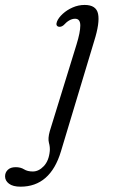

<svg xmlns="http://www.w3.org/2000/svg" viewBox="-146 -484 452 758"><path d="M226 -322.5 94.5 114Q52.5 253 -65 253Q-95 253 -110.5 241.2Q-126 229.5 -126 212Q-126 197 -115.2 186.5Q-104.5 176 -84 176Q-64.5 176 -51 184.5Q-37.5 193 -16.5 193Q7 193 27 171.8Q47 150.5 50.5 112.5Q52 97 47.2 79.8Q42.5 62.5 50.5 34L156 -308Q171 -356.5 171 -383.2Q171 -410 150.5 -410Q128 -410 105 -384.5Q95 -376.5 85.5 -378.5Q72.5 -382 79 -399Q85 -414 101.5 -429.2Q118 -444.5 140.8 -454.5Q163.5 -464.5 188 -464.5Q234 -464.5 241.2 -429.2Q248.5 -394 226 -322.5Z"/></svg>

Font: Fraunces 9pt S050 Light
Style: Italic
Weight: 300
Italic angle: -16°
Version: Version 1.000; ttfautohint (v1.8.3)